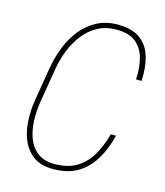

<svg xmlns="http://www.w3.org/2000/svg" viewBox="-110 -804 770 898"><g transform="rotate(15 275.5 -355.5)"><path d="M450.2 -216.3H475.6Q459 -149.4 428.2 -98.1Q397.5 -46.9 349.6 -18.1Q301.8 10.7 230 10.7Q171.9 10.7 136.2 -14.9Q100.6 -40.5 82.5 -81.8Q64.5 -123 61.3 -173.8Q58.1 -224.6 65.9 -274.4L94.2 -445.8Q103.5 -497.1 122.8 -546.1Q142.1 -595.2 173.6 -634.5Q205.1 -673.8 249.3 -697.3Q293.5 -720.7 351.1 -720.7Q419.4 -720.7 459 -691.4Q498.5 -662.1 513.4 -610.8Q528.3 -559.6 524.4 -494.6L497.6 -495.1Q501.5 -552.7 488.8 -598.1Q476.1 -643.6 443.4 -669.9Q410.6 -696.3 350.1 -696.3Q298.8 -696.3 259.8 -675Q220.7 -653.8 192.6 -617.9Q164.6 -582 146.7 -537.6Q128.9 -493.2 121.1 -446.8L92.3 -274.4Q85.4 -230 87.2 -184.3Q88.9 -138.7 103.3 -100.3Q117.7 -62 148.2 -38.3Q178.7 -14.6 230 -13.7Q294.4 -13.7 337.2 -39.3Q379.9 -64.9 407 -110.6Q434.1 -156.2 450.2 -216.3Z"/></g></svg>

Font: Roboto Condensed Thin
Style: Italic
Weight: 250
Italic angle: -12°
Designer: Christian Robertson
Foundry: Google
Version: Version 3.008; 2023